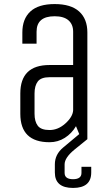

<svg xmlns="http://www.w3.org/2000/svg" viewBox="-20 -685 540 945"><path d="M298 124V166Q298 197 339.5 197Q381 197 381 166V136H429V164Q429 240 339.5 240Q250 240 250 164V124Q250 75 291 41L370 -25L354 -64Q333 -28 299 -6.5Q265 15 224 15Q80 15 80 -125V-225Q80 -365 224 -365H340V-529Q340 -565 317 -585Q294 -605 249 -605Q160 -605 160 -529V-470H90V-525Q90 -592 129.5 -628.5Q169 -665 249 -665Q329 -665 369.5 -628.5Q410 -592 410 -525V0L347 51Q298 91 298 124ZM340 -305H224Q182 -305 166 -284Q150 -263 150 -225V-125Q150 -87 166 -66Q182 -45 224 -45Q266 -45 302 -77.5Q338 -110 340 -142Z"/></svg>

Font: Unica One
Style: Regular
Weight: 400
Designer: Eduardo Rodriguez Tunni
Foundry: Eduardo Rodriguez Tunni
Version: Version 1.001